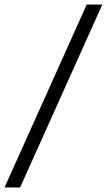

<svg xmlns="http://www.w3.org/2000/svg" viewBox="-41 -770 473 850"><path d="M-21 60 343 -750H412L48 60Z"/></svg>

Font: Instrument Sans SemiCondensed
Style: Italic
Weight: 400
Width: 4
Italic angle: -13°
Designer: Rodrigo Fuenzalida
Foundry: fragTYPE
Version: Version 1.000;gftools[0.9.28]